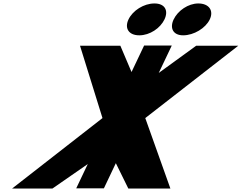

<svg xmlns="http://www.w3.org/2000/svg" viewBox="-20 -1089 1396 1109"><path d="M872.1 -1069C810.4 -1069 746.6 -1028 722.3 -977C698.1 -926 723 -885 784.7 -885C845.3 -885 905.8 -926 930.1 -977C954.3 -1028 932.8 -1069 872.1 -1069ZM1125.4 -1069C1067.8 -1069 1007.3 -1028 983.1 -977C958.8 -926 980.3 -885 1037.9 -885C1099.6 -885 1167.4 -926 1191.7 -977C1215.9 -1028 1187.1 -1069 1125.4 -1069ZM964.2 0 819.1 -407 1356.4 -825H1113.4L896.9 -667.7L972.2 -826H812.4L739.7 -673L675.1 -825H442.1L571.9 -407L49.8 0H282.8L487 -141.5L420.2 -1H580L649.1 -146.5L721.2 0Z"/></svg>

Font: Hussar
Style: BdSuprExtOblFive
Weight: 700
Foundry: Cannot Into Space Fonts
Version: Version 2.00